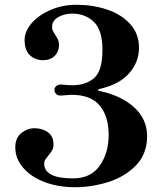

<svg xmlns="http://www.w3.org/2000/svg" viewBox="-20 -771 685 804"><path d="M390 -394Q390 -391 402 -389Q491 -369 543.5 -320Q596 -271 596 -201Q596 -126 549 -78Q502 -30 432.5 -8.5Q363 13 294 13Q224 13 167 -8.5Q110 -30 77 -68.5Q44 -107 44 -154Q44 -193 69 -213.5Q94 -234 124 -234Q158 -234 181 -217Q204 -200 204 -167Q204 -152 198.5 -142Q193 -132 182 -119Q173 -108 169 -101.5Q165 -95 165 -86Q165 -24 286 -24Q360 -24 397.5 -77Q435 -130 435 -207Q435 -283 398 -328.5Q361 -374 279 -374Q270 -374 256.5 -372.5Q243 -371 233 -371Q222 -371 215 -377.5Q208 -384 208 -395Q208 -404 215.5 -410.5Q223 -417 233 -417Q242 -417 260 -415L284 -414Q338 -414 373.5 -443.5Q409 -473 409 -563Q409 -645 373 -679.5Q337 -714 283 -714Q249 -714 223.5 -699Q198 -684 198 -658Q198 -648 201.5 -641.5Q205 -635 212 -624Q220 -612 223.5 -603.5Q227 -595 227 -583Q227 -555 209 -537Q191 -519 160 -519Q127 -519 105 -540Q83 -561 83 -603Q83 -640 112.5 -674Q142 -708 192 -729.5Q242 -751 300 -751Q369 -751 428.5 -731Q488 -711 525 -670.5Q562 -630 562 -571Q562 -512 522 -465.5Q482 -419 403 -400Q390 -397 390 -394Z"/></svg>

Font: Shippori Mincho B1 ExtraBold
Style: Regular
Weight: 800
Designer: FONTDASU
Foundry: FONTDASU / Google Inc. / but / Adobe
Version: Version 3.110; ttfautohint (v1.8.3)